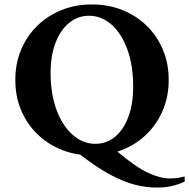

<svg xmlns="http://www.w3.org/2000/svg" viewBox="-20 -690 852 865"><path d="M686 155Q639 155 589 142.5Q539 130 478.5 98Q418 66 342 7Q257 -5 190.5 -51Q124 -97 86.5 -169Q49 -241 49 -330Q49 -404 75 -466Q101 -528 147.5 -573.5Q194 -619 257 -644.5Q320 -670 394 -670Q469 -670 532 -644.5Q595 -619 641.5 -573.5Q688 -528 714 -466Q740 -404 740 -330Q740 -252 711 -187Q682 -122 630 -75.5Q578 -29 509 -7Q592 63 647 88.5Q702 114 746 114Q768 114 784.5 111Q801 108 812 105V128Q790 139 759 147Q728 155 686 155ZM410 -42Q460 -42 498.5 -74Q537 -106 558.5 -164Q580 -222 580 -300Q580 -396 553.5 -468Q527 -540 482 -579.5Q437 -619 381 -619Q331 -619 292 -587.5Q253 -556 230.5 -498Q208 -440 208 -362Q208 -266 235 -194Q262 -122 308 -82Q354 -42 410 -42Z"/></svg>

Font: Spectral
Style: Bold
Weight: 700
Designer: Jean-Baptiste Levee
Foundry: Production Type
Version: Version 2.001